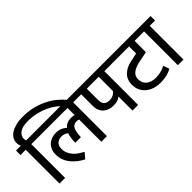

<svg xmlns="http://www.w3.org/2000/svg" viewBox="-20 -1546 2247 2247"><g transform="rotate(-45 1103.5 -422.5)"><path d="M77 -559H-10V-633H71Q65 -643 61 -658.5Q57 -674 57 -694Q57 -730 75.5 -760Q94 -790 128.5 -811.5Q163 -833 212.5 -845.5Q262 -858 324 -858Q421 -858 501 -836.5Q581 -815 644.5 -781.5Q708 -748 755 -707.5Q802 -667 833 -629L846 -613L787 -570L772 -587Q736 -627 690.5 -662.5Q645 -698 589.5 -723.5Q534 -749 469 -764Q404 -779 330 -779Q238 -779 195 -746Q152 -713 152 -668Q152 -646 159 -633H258V-559H170V0H77Z M566 -343Q550 -358 527.5 -366Q505 -374 483 -374Q438 -374 409 -348.5Q380 -323 380 -269Q380 -230 394 -198Q408 -166 431 -139.5Q454 -113 484.5 -92.5Q515 -72 547 -55L490 13Q449 -8 412 -36.5Q375 -65 346.5 -100Q318 -135 301.5 -178Q285 -221 285 -272Q285 -318 300.5 -352Q316 -386 341.5 -408Q367 -430 400 -440.5Q433 -451 468 -451Q507 -451 540.5 -437.5Q574 -424 600 -399Q618 -422 648 -435.5Q678 -449 713 -449Q729 -449 745 -447Q761 -445 769 -441V-559H238V-633H950V-559H862V0H769V-367Q755 -374 729 -374Q682 -374 661 -333Q640 -292 638 -207H545Q545 -254 551.5 -288Q558 -322 566 -343Z M1466 -559H1378V0H1285V-232Q1270 -218 1241.5 -207.5Q1213 -197 1171 -197Q1136 -197 1104 -207Q1072 -217 1048 -237.5Q1024 -258 1009.5 -289.5Q995 -321 995 -364V-559H930V-633H1466ZM1088 -372Q1088 -319 1112.5 -296.5Q1137 -274 1181 -274Q1216 -274 1244.5 -289Q1273 -304 1285 -326V-559H1088Z M1936 -42Q1904 -21 1856 -9Q1808 3 1749 3Q1698 3 1652 -11Q1606 -25 1570.5 -53Q1535 -81 1514 -122.5Q1493 -164 1493 -218Q1493 -300 1544.5 -351.5Q1596 -403 1681 -420L1787 -442V-559H1446V-633H1976V-559H1879V-372L1757 -348Q1682 -334 1636 -302.5Q1590 -271 1590 -213Q1590 -179 1602 -153.5Q1614 -128 1636 -111Q1658 -94 1688 -85.5Q1718 -77 1753 -77Q1790 -77 1832 -86.5Q1874 -96 1909 -117Z M2036 -559H1949V-633H2217V-559H2129V0H2036Z"/></g></svg>

Font: Mukta Medium
Style: Regular
Weight: 500
Designer: Girish Dalvi and Yashodeep Gholap
Foundry: Ek Type
Version: Version 2.538;PS 1.002;hotconv 16.6.51;makeotf.lib2.5.65220;